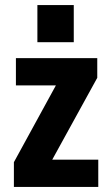

<svg xmlns="http://www.w3.org/2000/svg" viewBox="-20 -740 439 760"><path d="M35 0V-98L210 -418L225 -402H43V-510H365V-432L178 -92L163 -108H369V0ZM128 -573V-720H272V-573Z"/></svg>

Font: Instrument Sans Condensed
Style: Bold
Weight: 700
Width: 3
Designer: Rodrigo Fuenzalida
Foundry: fragTYPE
Version: Version 1.000;gftools[0.9.28]